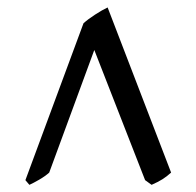

<svg xmlns="http://www.w3.org/2000/svg" viewBox="-20 -777 531 520"><path d="M443.4 -309.6Q431.6 -298.8 419.9 -291.5Q408.2 -284.2 390.6 -276.4L373 -289.1L235.4 -641.6L113.3 -309.6Q102.5 -299.8 86.4 -290.5Q70.3 -281.2 59.6 -276.4L48.8 -289.1L206.1 -713.9Q217.8 -724.6 237.3 -737.3Q256.8 -750 271.5 -756.8L443.4 -309.6Z"/></svg>

Font: Podda
Style: Regular
Weight: 400
Designer: Md. Tanbin Islam Siyam
Foundry: Tanbin Islam Siyam
Version: Version 0.258